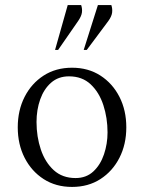

<svg xmlns="http://www.w3.org/2000/svg" viewBox="-20 -727 568 757"><path d="M264 10Q200 10 152 -21Q104 -52 77 -105Q50 -158 50 -225Q50 -292 77 -345Q104 -398 152 -429Q200 -460 264 -460Q328 -460 376 -429Q424 -398 451 -345Q478 -292 478 -225Q478 -158 451 -105Q424 -52 376 -21Q328 10 264 10ZM278 -25Q320 -25 348 -51Q376 -77 390 -118.5Q404 -160 404 -205Q404 -262 387.5 -312.5Q371 -363 337.5 -394.5Q304 -426 252 -426Q210 -426 181.5 -401Q153 -376 138.5 -335Q124 -294 124 -246Q124 -188 141 -137.5Q158 -87 192 -56Q226 -25 278 -25ZM197 -530 247 -707H300Q305 -692 303 -677.5Q301 -663 288 -644L209 -530ZM310 -530 366 -707H419Q424 -692 422 -677Q420 -662 407 -644L322 -530Z"/></svg>

Font: Spectral Light
Style: Regular
Weight: 300
Designer: Jean-Baptiste Levee
Foundry: Production Type
Version: Version 2.001